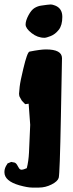

<svg xmlns="http://www.w3.org/2000/svg" viewBox="-50 -640 327 855"><path d="M195.8 -615.2Q227.5 -602.5 227.5 -564.9Q227.5 -527.3 211.7 -507.3Q195.8 -487.3 176 -479.5Q156.2 -471.7 147.9 -471.7Q117.2 -471.7 90.6 -492.7Q64 -513.7 64 -530.8Q64 -547.9 76.7 -571.8Q89.4 -595.7 104 -604.5Q118.7 -613.3 134.5 -615.2Q150.4 -617.2 159.9 -618.7Q169.4 -620.1 176.3 -620.1Q183.1 -620.1 195.8 -615.2ZM62 -176.3Q55.2 -184.1 47.4 -191.4L37.1 -209.5Q35.2 -214.4 35.2 -219.7L34.7 -221.2L37.6 -253.9Q40.5 -279.3 53.7 -333.5Q71.3 -408.2 81.5 -410.2Q130.4 -419.9 154.8 -419.9Q225.6 -419.9 226.1 -381.3Q226.1 -380.9 221.2 -122.3Q216.3 136.2 211.4 152.1Q206.5 168 179.4 181.6Q152.3 195.3 123 195.3H92.8Q72.8 195.3 36.1 185.1Q-30.3 166 -30.3 127V125Q-30.3 107.9 -17.6 90.3L-16.6 87.9L0 81.1L15.1 84Q22.9 86.9 29.1 99.6Q35.2 112.3 41 114.7Q46.9 117.2 55.9 114Q64.9 110.8 69.3 108.9Q77.1 78.6 79.1 39.6L84.5 -84L77.6 -178.2L64 -176.3Z"/></svg>

Font: Drukaatie burti
Style: Bold
Weight: 700
Version: Version 0.14